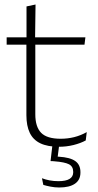

<svg xmlns="http://www.w3.org/2000/svg" viewBox="-20 -641 436 851"><path d="M242 9.5Q190.5 9.5 158.8 -5.8Q127 -21 112 -52.2Q97 -83.5 97 -130.5V-459H136.5V-134.5Q136.5 -79 162.2 -52.5Q188 -26 249 -26Q279.5 -26 308.8 -33.2Q338 -40.5 364.5 -55.5L360 -18.5Q337 -6 305.8 1.8Q274.5 9.5 242 9.5ZM9.5 -443V-475.5H358.5L354.5 -443ZM97.5 -469.5V-612.5L137.5 -621L135.5 -469.5ZM243 -3.5 234 67 215 52.5Q219.5 52.5 227 52.8Q234.5 53 240.5 53.5Q290.5 56.5 313.5 72.8Q336.5 89 336.5 122V124Q336.5 156.5 312.2 173.2Q288 190 242.5 190Q222.5 190 203.8 186.2Q185 182.5 172 178.5L166 149Q181.5 155 200 158.5Q218.5 162 239 162Q272 162 288.2 152Q304.5 142 304.5 122.5V121Q304.5 97 285.8 87.2Q267 77.5 222 74Q217.5 73.5 213 73.2Q208.5 73 204 73L213 -3.5Z"/></svg>

Font: Anek Latin ExtraLight
Style: Regular
Weight: 250
Designer: Yesha Goshar
Foundry: Ek Type
Version: Version 1.003